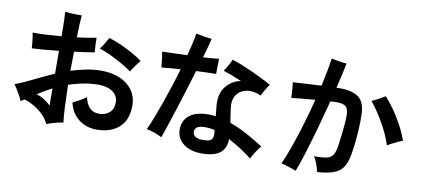

<svg xmlns="http://www.w3.org/2000/svg" viewBox="-77 -1098 3154 1434"><g transform="rotate(10 1500.0 -381.0)"><path d="M323 39Q307 1 275 -29.5Q243 -60 205 -82Q167 -104 132 -114Q125 -109 118 -104.5Q111 -100 105 -96Q99 -112 87 -134Q75 -156 62 -177.5Q49 -199 38 -213Q73 -226 103 -239.5Q133 -253 172 -272Q207 -289 245 -307.5Q283 -326 323 -343L322 -516Q268 -510 215.5 -505.5Q163 -501 119 -499Q118 -515 116 -537Q114 -559 111 -580.5Q108 -602 104 -616Q147 -615 204 -618Q261 -621 322 -626V-677Q322 -715 320.5 -753.5Q319 -792 317 -811Q336 -809 360.5 -807.5Q385 -806 408 -806Q431 -806 444 -806Q439 -766 436 -638Q526 -649 582 -661Q582 -648 582.5 -626.5Q583 -605 584.5 -584Q586 -563 587 -551Q556 -546 517 -540Q478 -534 434 -529Q433 -495 433 -458.5Q433 -422 432 -384Q489 -402 547 -413.5Q605 -425 661 -425Q739 -425 800.5 -399Q862 -373 897.5 -324Q933 -275 933 -206Q933 -132 903.5 -83Q874 -34 821.5 -9.5Q769 15 700 15Q624 15 566 -28Q508 -71 488 -153Q510 -164 539 -180Q568 -196 588 -212Q601 -157 627.5 -131Q654 -105 700 -105Q744 -105 775.5 -131.5Q807 -158 807 -210Q807 -260 766 -289Q725 -318 658 -318Q600 -318 543 -307Q486 -296 433 -278Q435 -187 438.5 -110.5Q442 -34 448 6Q430 8 406.5 13.5Q383 19 360.5 26Q338 33 323 39ZM872 -456Q840 -479 796.5 -504Q753 -529 707 -551Q661 -573 620 -586Q636 -606 651.5 -632Q667 -658 676 -676Q719 -663 765.5 -642.5Q812 -622 856.5 -597.5Q901 -573 936 -547Q920 -528 900.5 -501.5Q881 -475 872 -456ZM324 -101Q324 -113 323.5 -148Q323 -183 323 -231Q294 -216 266.5 -200Q239 -184 214 -167Q244 -160 273 -141.5Q302 -123 324 -101Z M1504 54Q1419 54 1365.5 13.5Q1312 -27 1312 -95Q1312 -164 1362.5 -203Q1413 -242 1506 -242Q1520 -242 1533.5 -241Q1547 -240 1560 -238Q1558 -261 1556 -281Q1554 -301 1552 -316Q1545 -407 1587 -461Q1629 -515 1699 -530Q1660 -547 1623 -561Q1586 -575 1560 -583Q1568 -594 1578 -611.5Q1588 -629 1597.5 -646.5Q1607 -664 1611 -676Q1644 -666 1685 -649.5Q1726 -633 1769 -613.5Q1812 -594 1851 -574.5Q1890 -555 1917 -539Q1904 -522 1888 -495Q1872 -468 1862 -448Q1828 -466 1790 -468Q1752 -470 1720 -454.5Q1688 -439 1670.5 -405Q1653 -371 1660 -318Q1662 -297 1667 -268Q1672 -239 1676 -209Q1743 -185 1808 -149.5Q1873 -114 1934 -75Q1918 -56 1898.5 -26.5Q1879 3 1867 28Q1826 -4 1780.5 -33.5Q1735 -63 1688 -87Q1686 -14 1641 20Q1596 54 1504 54ZM1187 -13Q1165 -25 1131 -37Q1097 -49 1070 -55Q1088 -93 1109.5 -148Q1131 -203 1154 -268Q1177 -333 1199.5 -402.5Q1222 -472 1241 -538Q1195 -535 1157 -532Q1119 -529 1097 -526Q1096 -540 1093.5 -562.5Q1091 -585 1088 -608Q1085 -631 1082 -644Q1115 -645 1166 -646.5Q1217 -648 1272 -650Q1286 -702 1296 -747Q1306 -792 1310 -821Q1333 -816 1369 -810Q1405 -804 1430 -802Q1426 -782 1415 -743Q1404 -704 1390 -655Q1426 -657 1457 -659.5Q1488 -662 1510 -665Q1509 -643 1508.5 -608Q1508 -573 1508 -550Q1486 -550 1445 -548.5Q1404 -547 1357 -545Q1335 -471 1310.5 -392Q1286 -313 1262.5 -239.5Q1239 -166 1219 -107Q1199 -48 1187 -13ZM1495 -47Q1547 -47 1560.5 -62.5Q1574 -78 1572 -110Q1571 -115 1571 -121.5Q1571 -128 1570 -135Q1534 -144 1501 -144Q1458 -144 1438.5 -132.5Q1419 -121 1419 -95Q1419 -73 1438.5 -60Q1458 -47 1495 -47Z M2219 59Q2208 55 2186 47.5Q2164 40 2141 33Q2118 26 2105 24Q2136 -47 2165.5 -132Q2195 -217 2222 -308Q2249 -399 2271 -488Q2223 -484 2175 -479.5Q2127 -475 2092 -471Q2092 -484 2090.5 -505.5Q2089 -527 2087 -550Q2085 -573 2083 -588Q2124 -590 2182 -594Q2240 -598 2298 -600Q2325 -719 2339 -813Q2353 -810 2374 -806Q2395 -802 2417 -799Q2439 -796 2454 -795Q2446 -754 2435 -705.5Q2424 -657 2411 -604Q2416 -604 2422 -604.5Q2428 -605 2433 -605Q2536 -605 2582.5 -567Q2629 -529 2630 -439Q2632 -386 2628.5 -327Q2625 -268 2619 -216.5Q2613 -165 2607 -132Q2596 -67 2570.5 -31.5Q2545 4 2498.5 20Q2452 36 2378 41Q2373 17 2361.5 -16Q2350 -49 2334 -71Q2397 -71 2430 -78.5Q2463 -86 2478 -110Q2493 -134 2500 -182Q2505 -220 2510 -261.5Q2515 -303 2518.5 -342.5Q2522 -382 2522 -412Q2522 -461 2503 -479.5Q2484 -498 2434 -498Q2424 -498 2411.5 -497.5Q2399 -497 2384 -496Q2358 -396 2329.5 -294Q2301 -192 2273 -100.5Q2245 -9 2219 59ZM2857 -246Q2829 -330 2783 -409.5Q2737 -489 2686 -553Q2709 -563 2736.5 -578Q2764 -593 2785 -606Q2844 -540 2893 -459Q2942 -378 2969 -301Q2943 -291 2911.5 -275.5Q2880 -260 2857 -246Z"/></g></svg>

Font: Zen Kaku Gothic Antique
Style: Bold
Weight: 700
Designer: Yoshimichi Ohira
Foundry: Positype
Version: Version 1.001